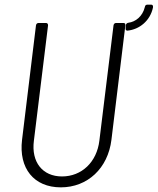

<svg xmlns="http://www.w3.org/2000/svg" viewBox="-20 -799 679 827"><path d="M529 -667C580 -672 627 -709 639 -767C640 -775 637 -779 631 -779H615C609 -779 605 -776 604 -769C594 -728 564 -705 533 -701C526 -700 523 -696 522 -690L521 -677C520 -671 523 -667 529 -667ZM242 8C357 8 445 -74 460 -197L520 -690C521 -696 518 -700 512 -700H480C474 -700 470 -696 469 -690L408 -193C397 -101 332 -39 247 -39C163 -39 114 -101 126 -193L187 -690C187 -696 184 -700 178 -700H146C140 -700 136 -696 135 -690L75 -197C60 -74 126 8 242 8Z"/></svg>

Font: Barlow Semi Condensed Light
Style: Italic
Weight: 300
Width: 4
Italic angle: -7°
Designer: Jeremy Tribby
Foundry: Tribby Type
Version: Version 1.422;hotconv 1.0.109;makeotfexe 2.5.65596